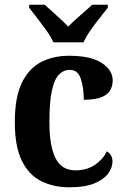

<svg xmlns="http://www.w3.org/2000/svg" viewBox="-20 -786 533 816"><path d="M276 10Q207 10 154.5 -16.5Q102 -43 72.5 -103.5Q43 -164 43 -266Q43 -374 73.5 -435.5Q104 -497 156 -523Q208 -549 273 -549Q366 -549 412.5 -518.5Q459 -488 459 -444Q459 -422 449 -403.5Q439 -385 412.5 -373.5Q386 -362 336 -362Q336 -413 323.5 -451Q311 -489 277 -489Q250 -489 230.5 -469Q211 -449 200.5 -401Q190 -353 190 -267Q190 -165 216 -113.5Q242 -62 301 -62Q349 -62 383.5 -85.5Q418 -109 434 -143Q458 -129 458 -99Q458 -74 440 -49Q422 -24 382 -7Q342 10 276 10ZM207 -606Q197 -629 178 -655.5Q159 -682 139 -708Q119 -734 104 -753V-766H170Q189 -748 219 -721.5Q249 -695 270 -673Q291 -695 322 -721.5Q353 -748 372 -766H438V-753Q423 -734 402.5 -708Q382 -682 363.5 -655.5Q345 -629 335 -606Z"/></svg>

Font: Noto Serif Devanagari SemiCondensed
Style: Bold
Weight: 700
Width: 4
Designer: Universal Thirst, Indian Type Foundry and the Monotype Design Team
Foundry: Monotype Imaging Inc.
Version: Version 2.004; ttfautohint (v1.8.4.7-5d5b)